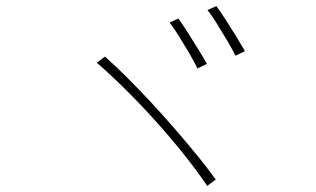

<svg xmlns="http://www.w3.org/2000/svg" viewBox="-20 -739 1040 631"><path d="M566 -678Q578 -662 595.5 -634.5Q613 -607 631 -578Q649 -549 660 -529L629 -514Q619 -535 602 -564Q585 -593 567.5 -621Q550 -649 537 -665ZM691 -719Q703 -703 720.5 -676Q738 -649 755.5 -620.5Q773 -592 785 -571L754 -556Q743 -578 726 -606.5Q709 -635 692 -662.5Q675 -690 662 -706ZM325 -553Q360 -522 398.5 -483.5Q437 -445 477 -402Q517 -359 555 -315Q593 -271 627.5 -229Q662 -187 689 -149L661 -128Q628 -177 584.5 -231.5Q541 -286 492 -340.5Q443 -395 393 -444.5Q343 -494 298 -533Z"/></svg>

Font: Shanggu Sans SC VF
Style: Regular
Weight: 250
Designer: GuiWonder
Version: Version 1.021